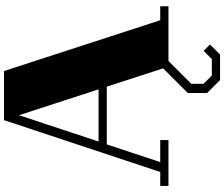

<svg xmlns="http://www.w3.org/2000/svg" viewBox="-98 -742 1091 934"><g transform="rotate(-90 447.0 -274.5)"><path d="M507 111V171L547 211H627L667 171L698 202L649 251H525L462 188V94L582 -26L493 -300H212L126 -40H233V0H10V-40H78L330 -800H569L816 -40H884V0H618ZM480 -340 354 -727 226 -340Z"/></g></svg>

Font: Kumar One
Style: Regular
Weight: 400
Designer: Parimal Parmar
Foundry: Indian Type Foundry
Version: Version 1.001;PS 1.001;hotconv 1.0.88;makeotf.lib2.5.647800